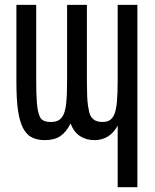

<svg xmlns="http://www.w3.org/2000/svg" viewBox="-20 -567 642 795"><path d="M467.3 -46.9Q434.6 13.2 370.6 13.2Q337.4 13.2 311.8 -3.2Q286.1 -19.5 272 -55.7Q254.9 -20.5 230.2 -3.7Q205.6 13.2 165.5 13.2Q135.3 13.2 112.8 2.4Q90.3 -8.3 75.2 -37.1Q61.5 -63.5 54.7 -108.6Q47.9 -153.8 47.9 -230V-546.9H129.9V-233.9Q129.9 -175.8 132.8 -140.1Q135.7 -104 145.3 -83Q154.8 -62 189.9 -62Q211.9 -62 223.9 -69.8Q235.8 -77.6 242.7 -91.8Q250.5 -107.4 254.2 -140.6Q257.8 -173.8 257.8 -233.9V-546.9H339.8V-233.9Q339.8 -161.1 344 -131.6Q348.1 -102.1 354 -89.4Q367.2 -62 403.8 -62Q424.8 -62 435.8 -70.3Q446.8 -78.6 452.6 -91.8Q460.9 -109.9 464.1 -144.5Q467.3 -179.2 467.3 -233.9V-546.9H548.8V208H467.3Z"/></svg>

Font: Vazir Code Hack
Style: Code-Hack
Weight: 400
Foundry: DejaVu fonts team - Redesigned by Saber Rastikerdar
Version: Version 1.1.2